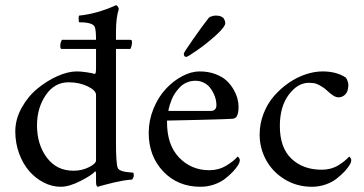

<svg xmlns="http://www.w3.org/2000/svg" viewBox="-20 -714 1407 742"><path d="M212.9 -537.1Q212.9 -548.8 219.2 -560.1H351.1Q351.1 -598.6 346.2 -609.9Q338.9 -627.9 285.2 -627.9Q284.7 -627.9 284.2 -634.3Q283.7 -640.6 283.9 -647Q284.2 -653.3 286.1 -653.8Q355 -660.6 428.2 -693.8Q431.6 -693.8 435.3 -688.7Q439 -683.6 439 -678.2Q428.2 -646 428.2 -590.8V-560.1H483.9Q490.2 -560.1 490.2 -551.8Q490.2 -537.6 483.9 -524.9H428.2V-163.1Q428.2 -81.5 435.1 -64.9Q438 -58.6 447.3 -54.7Q456.5 -50.8 466.3 -49.6Q476.1 -48.3 484.9 -47.6Q493.7 -46.9 494.1 -46.9Q497.1 -45.4 497.1 -35.2Q497.1 -32.2 494.4 -26.1Q491.7 -20 488.8 -20Q474.1 -19 455.6 -15.9Q437 -12.7 420.7 -8.8Q404.3 -4.9 390.4 -1.2Q376.5 2.4 367.7 4.9L358.9 7.8Q351.1 7.8 351.1 -11.2V-45.9Q350.1 -52.2 348.1 -51.8Q333.5 -36.1 290.3 -14.2Q247.1 7.8 214.8 7.8Q181.2 7.8 149.2 -8.5Q117.2 -24.9 92.8 -53Q68.4 -81.1 53.7 -121.3Q39.1 -161.6 39.1 -206.1Q39.1 -252.9 63.5 -297.1Q87.9 -341.3 124.3 -371.3Q160.6 -401.4 201.7 -419.7Q242.7 -438 276.9 -438Q292 -438 315.2 -434.6Q338.4 -431.2 346.2 -428.2Q351.1 -428.2 351.1 -449.2V-524.9H217.8Q212.9 -524.9 212.9 -537.1ZM123 -230Q123 -155.8 160.9 -105Q198.7 -54.2 264.2 -54.2Q296.4 -54.2 323.7 -67.9Q351.1 -81.5 351.1 -94.2V-347.2Q351.1 -364.7 318.6 -380.4Q286.1 -396 245.1 -396Q190.4 -396 156.7 -346.2Q123 -296.4 123 -230Z M554.7 -200.2Q554.7 -248.5 573 -293.5Q591.3 -338.4 620.1 -369.6Q648.9 -400.9 683.8 -419.4Q718.8 -438 751.5 -438Q785.6 -438 813 -427.5Q840.3 -417 856.4 -401.6Q872.6 -386.2 883.3 -366.9Q894 -347.7 897.9 -331.5Q901.9 -315.4 901.9 -301.8Q901.9 -278.8 896.5 -267.1Q891.1 -255.4 877.4 -254.9Q857.4 -253.4 748 -250.7Q638.7 -248 625.5 -248V-241.2Q625.5 -153.3 672.6 -104.7Q719.7 -56.2 788.6 -56.2Q824.7 -56.2 853.8 -73.5Q882.8 -90.8 898.4 -108.9Q898.9 -108.9 900.9 -107.2Q902.8 -105.5 904.8 -102.1Q906.7 -98.6 906.7 -95.2Q906.7 -86.9 900.9 -77.1Q893.1 -64.5 881.1 -51.5Q869.1 -38.6 851.1 -24.2Q833 -9.8 807.6 -1Q782.2 7.8 754.9 7.8Q667 7.8 610.8 -51.5Q554.7 -110.8 554.7 -200.2ZM630.9 -285.2H793.5Q816.4 -285.2 816.4 -308.1Q816.4 -317.4 814 -328.9Q811.5 -340.3 805.2 -353.5Q798.8 -366.7 790 -377.2Q781.2 -387.7 766.8 -394.8Q752.4 -401.9 734.9 -401.9Q717.8 -401.9 702.6 -395.5Q687.5 -389.2 677 -378.7Q666.5 -368.2 658 -356Q649.4 -343.8 644.3 -331.3Q639.2 -318.8 636 -308.3Q632.8 -297.9 631.6 -291.5Q630.4 -285.2 630.9 -285.2ZM690.4 -506.8Q690.4 -511.2 727.1 -563.7Q763.7 -616.2 787.6 -646Q788.6 -647 791.7 -648.7Q794.9 -650.4 801.5 -652.1Q808.1 -653.8 814.5 -653.8Q826.7 -653.8 834.7 -650.1Q842.8 -646.5 845.7 -640.9Q848.6 -635.3 849.6 -631.8Q850.6 -628.4 850.6 -625Q850.6 -610.4 814.7 -577.9Q778.8 -545.4 741.9 -519.8Q705.1 -494.1 699.7 -494.1Q690.4 -494.1 690.4 -506.8Z M983.4 -193.8Q983.4 -235.8 998.5 -274.9Q1013.7 -314 1039.1 -343Q1064.5 -372.1 1095.9 -393.8Q1127.4 -415.5 1161.4 -426.8Q1195.3 -438 1226.6 -438Q1280.8 -438 1316.4 -414.1Q1319.3 -411.1 1322.8 -402.1Q1326.2 -393.1 1326.2 -386.2Q1326.2 -361.3 1314.9 -349.6Q1303.7 -337.9 1288.6 -337.9Q1278.8 -337.9 1268.6 -344.2Q1258.3 -350.6 1247.1 -361.1Q1235.8 -371.6 1230.5 -375Q1213.9 -386.2 1202.9 -390.1Q1191.9 -394 1173.3 -394Q1130.4 -394 1095.9 -347.9Q1061.5 -301.8 1061.5 -227.1Q1061.5 -143.1 1106.4 -100.6Q1151.4 -58.1 1223.1 -58.1Q1259.3 -58.1 1286.4 -74.5Q1313.5 -90.8 1329.1 -108.9Q1329.6 -108.9 1331.5 -107.2Q1333.5 -105.5 1335.4 -102.1Q1337.4 -98.6 1337.4 -95.2Q1337.4 -86.9 1331.5 -77.1Q1323.7 -64.5 1311.8 -51.5Q1299.8 -38.6 1281.7 -24.2Q1263.7 -9.8 1238.3 -1Q1212.9 7.8 1185.5 7.8Q1127 7.8 1080.1 -21Q1033.2 -49.8 1008.3 -95.7Q983.4 -141.6 983.4 -193.8Z"/></svg>

Font: Crimson
Style: Roman
Weight: 400
Version: Version 0.8